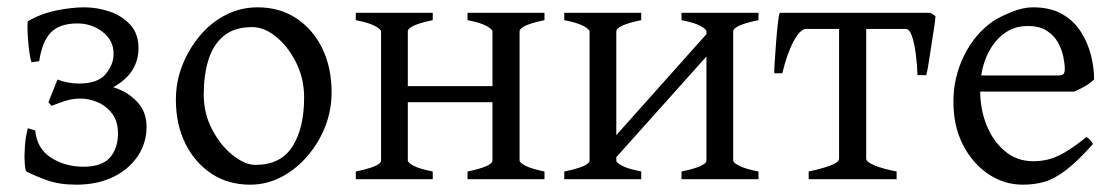

<svg xmlns="http://www.w3.org/2000/svg" viewBox="-20 -489 3045 524"><path d="M188 15Q142 15 108.5 3Q75 -9 52 -21Q49 -24 47.5 -44Q46 -64 48 -90.5Q50 -117 56 -139L76 -133Q81 -83 119.5 -58.5Q158 -34 208 -34Q258 -34 280 -59Q302 -84 302 -125Q302 -158 286 -179Q270 -200 246.5 -210Q223 -220 200 -220Q176 -220 153 -212Q130 -204 121 -200L112 -210L137 -272Q165 -261 196 -261Q247 -261 268.5 -287Q290 -313 290 -342Q290 -379 260 -402Q230 -425 191 -425Q143 -425 119 -400.5Q95 -376 87 -322L66 -319Q63 -327 60.5 -344.5Q58 -362 56.5 -381.5Q55 -401 55 -415.5Q55 -430 56 -431Q92 -452 134 -460.5Q176 -469 210 -469Q245 -469 279 -457.5Q313 -446 335.5 -421.5Q358 -397 358 -357Q358 -325 341.5 -298Q325 -271 289 -251Q328 -239 354 -211.5Q380 -184 380 -143Q380 -99 356 -63Q332 -27 289 -6Q246 15 188 15Z M663 15Q602 15 556.5 -15.5Q511 -46 485.5 -98Q460 -150 460 -217Q460 -266 477.5 -310.5Q495 -355 525.5 -391.5Q556 -428 596.5 -448.5Q637 -469 683 -469Q744 -469 789.5 -438.5Q835 -408 860 -356Q885 -304 885 -237Q885 -188 867.5 -143.5Q850 -99 819 -63Q788 -27 748 -6Q708 15 663 15ZM668 -415Q619 -415 590 -390.5Q561 -366 548.5 -324.5Q536 -283 536 -231Q536 -180 558.5 -136.5Q581 -93 614.5 -66Q648 -39 677 -39Q746 -39 778 -89Q810 -139 810 -223Q810 -274 788.5 -317.5Q767 -361 734.5 -388Q702 -415 668 -415Z M1056 -210V-254H1350V-210ZM951 0V-21Q1020 -35 1020 -51V-403Q1020 -409 1003.5 -418Q987 -427 951 -434V-454H1161V-434Q1093 -420 1093 -403V-51Q1093 -45 1109 -36.5Q1125 -28 1161 -21V0ZM1256 0V-21Q1324 -35 1324 -51V-403Q1324 -409 1308 -418Q1292 -427 1256 -434V-454H1466V-434Q1398 -420 1398 -403V-51Q1398 -45 1414.5 -36.5Q1431 -28 1466 -21V0Z M1636 -31V-91L1926 -416V-355ZM1520 0V-21Q1589 -35 1589 -51V-403Q1589 -409 1572.5 -418Q1556 -427 1520 -434V-454H1730V-434Q1662 -420 1662 -403V-51Q1662 -45 1678 -36.5Q1694 -28 1730 -21V0ZM1840 0V-21Q1908 -35 1908 -51V-403Q1908 -409 1892 -418Q1876 -427 1840 -434V-454H2050V-434Q1981 -420 1981 -403V-51Q1981 -45 1997.5 -36.5Q2014 -28 2050 -21V0Z M2533 -445Q2533 -437 2529.5 -414.5Q2526 -392 2522 -366Q2518 -340 2514.5 -317.5Q2511 -295 2508 -284H2484Q2483 -315 2479 -344Q2475 -373 2468.5 -391.5Q2462 -410 2452 -410H2291L2303 -454H2520ZM2180 -410Q2164 -410 2146 -376.5Q2128 -343 2115 -289H2093Q2093 -300 2094.5 -323Q2096 -346 2098 -372.5Q2100 -399 2102.5 -422Q2105 -445 2108 -454H2347L2309 -410ZM2187 0V-21Q2221 -28 2245.5 -37Q2270 -46 2270 -56V-423Q2270 -434 2202 -434V-454H2412V-434Q2344 -434 2344 -423V-56Q2344 -47 2367 -37.5Q2390 -28 2427 -21V0Z M2912 -239H2632L2633 -283H2867Q2879 -283 2882.5 -287Q2886 -291 2886 -301Q2886 -314 2882 -334Q2878 -354 2867.5 -373Q2857 -392 2837 -405Q2817 -418 2785 -418Q2746 -418 2717 -395Q2688 -372 2671.5 -332.5Q2655 -293 2655 -243Q2655 -191 2672.5 -147.5Q2690 -104 2722.5 -76.5Q2755 -49 2800 -49Q2820 -49 2839.5 -53.5Q2859 -58 2884 -72Q2909 -86 2945 -115Q2951 -112 2956 -106Q2961 -100 2963 -96Q2920 -48 2889 -24.5Q2858 -1 2831 7Q2804 15 2771 15Q2721 15 2678 -13.5Q2635 -42 2608.5 -93Q2582 -144 2582 -212Q2582 -278 2611 -337Q2640 -396 2690 -431Q2712 -445 2742.5 -457Q2773 -469 2799 -469Q2847 -469 2879 -450.5Q2911 -432 2930 -402Q2949 -372 2957.5 -338Q2966 -304 2966 -272Q2957 -263 2942.5 -254.5Q2928 -246 2912 -239Z"/></svg>

Font: ChillKai
Style: Regular
Weight: 400
Designer: ChillType
Foundry: 寒蝉字型
Version: Version 2.000